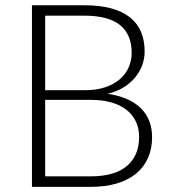

<svg xmlns="http://www.w3.org/2000/svg" viewBox="-20 -728 672 748"><path d="M333.5 -41Q426.5 -41 474.2 -81.2Q522 -121.5 522 -194.5Q522 -228 509.2 -254.8Q496.5 -281.5 472.5 -300.2Q448.5 -319 413.5 -329Q378.5 -339 334 -339H156V-41ZM156 -667V-376.5H309Q358 -376.5 392.8 -389Q427.5 -401.5 449.8 -422Q472 -442.5 482.5 -468.5Q493 -494.5 493 -522Q493 -593.5 447.8 -630.2Q402.5 -667 308 -667ZM308 -707.5Q368.5 -707.5 413 -695.5Q457.5 -683.5 486.5 -660.2Q515.5 -637 529.5 -603.5Q543.5 -570 543.5 -527.5Q543.5 -499.5 533.8 -473.5Q524 -447.5 505.8 -425.5Q487.5 -403.5 460.8 -387.2Q434 -371 399.5 -362.5Q483 -350.5 527.8 -307.2Q572.5 -264 572.5 -193.5Q572.5 -148.5 556.5 -112.5Q540.5 -76.5 510 -51.5Q479.5 -26.5 435 -13.2Q390.5 0 334 0H104.5V-707.5Z"/></svg>

Font: LatoLatin Light
Style: Regular
Weight: 300
Designer: Lukasz Dziedzic with Adam Twardoch and Botio Nikoltchev
Foundry: tyPoland Lukasz Dziedzic
Version: Version 2.015; 2015-08-06; http://www.latofonts.com/